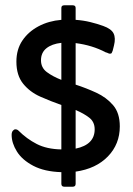

<svg xmlns="http://www.w3.org/2000/svg" viewBox="-20 -641 502 726"><path d="M212 -76V-244Q172 -258 132.5 -275.5Q93 -293 67.5 -324.5Q42 -356 42 -408Q42 -454 64.5 -487.5Q87 -521 125.5 -541.5Q164 -562 212 -566V-611Q212 -621 223 -621H255Q266 -621 266 -611V-566Q295 -564 321.5 -557.5Q348 -551 370 -543Q401 -532 409.5 -514.5Q418 -497 411 -469L406 -449Q404 -444 402.5 -441Q401 -438 396 -438Q392 -438 388.5 -440Q385 -442 380 -443Q329 -470 266 -478V-321Q306 -308 344 -290.5Q382 -273 407.5 -243.5Q433 -214 433 -163Q433 -96 388 -49.5Q343 -3 266 8V54Q266 65 255 65H223Q212 65 212 54V10Q148 8 106 -14Q64 -36 44 -68Q24 -100 24 -131Q24 -141 28.5 -146.5Q33 -152 38 -152Q45 -152 50 -147Q81 -116 119 -96.5Q157 -77 212 -76ZM212 -339V-479Q176 -475 155.5 -458.5Q135 -442 135 -413Q135 -385 157 -368.5Q179 -352 212 -339ZM266 -225V-79Q338 -94 338 -152Q338 -180 317.5 -196Q297 -212 266 -225Z"/></svg>

Font: Zain
Style: Bold
Weight: 700
Designer: Zain,Boutros
Foundry: Mobile Telecommunications Company (Zain), 2024
Version: Version 1.50; ttfautohint (v1.8.4)